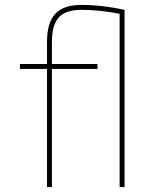

<svg xmlns="http://www.w3.org/2000/svg" viewBox="-20 -760 612 780"><path d="M486 -720V0H466V-704Q384 -720 311 -720Q247 -720 219 -689.5Q191 -659 191 -590V-500H376V-480H191V0H171V-480H61V-500H171V-590Q171 -668 204.5 -704Q238 -740 311 -740Q395 -740 486 -720Z"/></svg>

Font: M PLUS 1p Thin
Style: Regular
Weight: 250
Version: Version 1.062